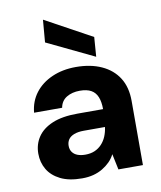

<svg xmlns="http://www.w3.org/2000/svg" viewBox="-86 -829 761 910"><g transform="rotate(-10 294.5 -374.5)"><path d="M236 12Q173 12 132 -8.5Q91 -29 71 -63Q51 -97 51 -139Q51 -184 74.5 -219Q98 -254 145.5 -274Q193 -294 266 -294H390Q390 -329 380.5 -352.5Q371 -376 350.5 -387.5Q330 -399 296 -399Q259 -399 232.5 -383Q206 -367 200 -334H65Q70 -388 100.5 -428Q131 -468 182 -490.5Q233 -513 297 -513Q368 -513 420.5 -489Q473 -465 501.5 -420Q530 -375 530 -309V0H412L396 -76Q386 -56 370.5 -40.5Q355 -25 335 -13Q315 -1 290.5 5.5Q266 12 236 12ZM270 -96Q296 -96 315.5 -104.5Q335 -113 349.5 -128.5Q364 -144 372.5 -164.5Q381 -185 384 -208V-209H282Q254 -209 235 -201.5Q216 -194 207.5 -181Q199 -168 199 -151Q199 -133 208 -120.5Q217 -108 233 -102Q249 -96 270 -96ZM401 -544 174 -653 183 -761 408 -638Z"/></g></svg>

Font: DM Sans 18pt ExtraBold
Style: Regular
Weight: 800
Designer: Colophon Foundry, Jonny Pinhorn
Foundry: Colophon Foundry
Version: Version 4.004;gftools[0.9.30]